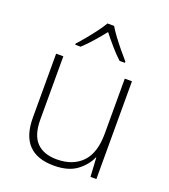

<svg xmlns="http://www.w3.org/2000/svg" viewBox="-140 -866 863 978"><g transform="rotate(20 291.0 -377.0)"><path d="M492 -530V0H460L454 -103H452Q433 -58 387.5 -24Q342 10 264 10Q81 10 81 -183V-530H120V-187Q120 -103 158 -64Q196 -25 267 -25Q354 -25 403.5 -76Q453 -127 453 -232V-530ZM310 -764Q322 -743 342.5 -715.5Q363 -688 385.5 -660.5Q408 -633 426 -613V-606H397Q370 -631 342 -663.5Q314 -696 292 -724Q270 -696 241.5 -663.5Q213 -631 186 -606H157V-613Q176 -633 198.5 -660.5Q221 -688 241.5 -715.5Q262 -743 274 -764Z"/></g></svg>

Font: Noto Sans Devanagari ExtraLight
Style: Regular
Weight: 200
Designer: Jelle Bosma - Monotype Design Team
Foundry: Monotype Imaging Inc.
Version: Version 2.004; ttfautohint (v1.8.4.7-5d5b)